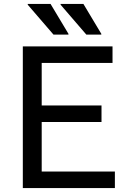

<svg xmlns="http://www.w3.org/2000/svg" viewBox="-20 -956 656 976"><path d="M96 0V-720H192V0ZM152 0V-84H564V0ZM152 -336V-420H496V-336ZM152 -636V-720H552V-636ZM252 -780 121 -932V-936H237L328 -784V-780ZM419 -780 288 -932V-936H404L495 -784V-780Z"/></svg>

Font: Kufam
Style: Regular
Weight: 400
Designer: Wael Morcos, Artur Schmal
Foundry: Original Type
Version: Version 1.301; ttfautohint (v1.8.3)